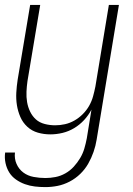

<svg xmlns="http://www.w3.org/2000/svg" viewBox="-24 -540 544 783"><path d="M161 223Q139 223 118 220.5Q97 218 77.5 211Q58 204 41 192Q24 180 13.5 163Q3 146 -1.5 125Q-6 104 -3 82H37Q34 107 43.5 128.5Q53 150 71 163.5Q89 177 113 181.5Q137 186 161 186Q181 186 202 182Q223 178 242.5 167Q262 156 277 139.5Q292 123 303 104.5Q314 86 320 65.5Q326 45 330 24L349 -93Q337 -70 319 -50.5Q301 -31 278.5 -17.5Q256 -4 231 2Q206 8 181 8Q155 8 130.5 1Q106 -6 87.5 -23Q69 -40 59 -63Q49 -86 45 -111Q41 -136 42.5 -162.5Q44 -189 48 -215L99 -520H140L88 -209Q85 -188 84 -166Q83 -144 86.5 -123.5Q90 -103 99 -84.5Q108 -66 122.5 -53Q137 -40 158 -34.5Q179 -29 201 -29Q221 -29 241 -33.5Q261 -38 279.5 -48.5Q298 -59 313.5 -74.5Q329 -90 339.5 -108.5Q350 -127 355.5 -147Q361 -167 365 -187L420 -520H461L370 30Q366 55 357.5 79.5Q349 104 336 127Q323 150 303.5 169Q284 188 260 200.5Q236 213 211 218Q186 223 161 223Z"/></svg>

Font: Iosevka Curly Extralight
Style: Italic
Weight: 200
Italic angle: -9°
Monospace: yes
Designer: Belleve Invis
Foundry: Belleve Invis
Version: Version 22.1.2; ttfautohint (v1.8.4)